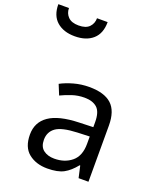

<svg xmlns="http://www.w3.org/2000/svg" viewBox="-235 -1058 968 1171"><g transform="rotate(20 249.0 -472.5)"><path d="M288 -545Q386 -545 433 -502Q480 -459 480 -365V0H416L399 -76H395Q360 -32 321.5 -11Q283 10 215 10Q142 10 94 -28.5Q46 -67 46 -149Q46 -229 109 -272.5Q172 -316 303 -320L394 -323V-355Q394 -422 365 -448Q336 -474 283 -474Q241 -474 203 -461.5Q165 -449 132 -433L105 -499Q140 -518 188 -531.5Q236 -545 288 -545ZM314 -259Q214 -255 175.5 -227Q137 -199 137 -148Q137 -103 164.5 -82Q192 -61 235 -61Q303 -61 348 -98.5Q393 -136 393 -214V-262ZM97 -805Q24 -805 -19.5 -843Q-63 -881 -63 -955H6Q6 -921 28.5 -898Q51 -875 97 -875Q144 -875 166 -898Q188 -921 188 -955H257Q257 -881 214 -843Q171 -805 97 -805Z"/></g></svg>

Font: Noto Sans Tifinagh Ahaggar
Style: Regular
Weight: 400
Designer: JamraPatel
Foundry: JamraPatel LLC
Version: Version 2.006; ttfautohint (v1.8.4.7-5d5b)